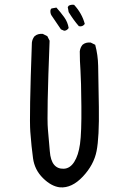

<svg xmlns="http://www.w3.org/2000/svg" viewBox="-20 -806 540 826"><path d="M238.3 0Q201.2 -3.9 165 -39.6Q128.9 -75.2 122.1 -125Q115.2 -174.8 110.4 -238.8Q105.5 -302.7 117.2 -623Q119.1 -638.7 128.9 -650.4Q142.6 -662.1 164.1 -660.2L183.6 -650.4L193.4 -630.9Q180.7 -307.6 186 -251Q191.4 -194.3 194.3 -155.3Q197.3 -116.2 212.4 -97.7Q227.5 -79.1 254.4 -80.1Q281.2 -81.1 299.3 -109.4Q317.4 -137.7 324.2 -186.5Q331.1 -235.4 330.1 -348.6Q329.1 -461.9 326.2 -502.9Q323.2 -543.9 323.2 -585Q325.2 -601.6 335 -613.3Q348.6 -625 370.1 -623L389.6 -613.3Q401.4 -569.3 402.3 -522.5Q403.3 -475.6 405.3 -345.7Q407.2 -215.8 395.5 -156.2Q383.8 -96.7 336.4 -46.4Q289.1 3.9 238.3 0ZM255.9 -673.8 242.2 -679.7 201.2 -740.2Q195.3 -750 197.3 -763.7L201.2 -769.5L222.7 -773.4Q240.2 -753.9 255.9 -732.4Q271.5 -710.9 275.4 -685.5Q267.6 -673.8 255.9 -673.8ZM319.3 -693.4Q296.9 -718.8 275.4 -753.9L271.5 -775.4L275.4 -781.2Q285.2 -787.1 298.8 -785.2Q333 -748 344.7 -703.1Q335 -689.5 319.3 -693.4Z"/></svg>

Font: JasonHandwriting2
Style: Regular
Weight: 400
Version: Version 1.05.10